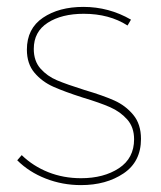

<svg xmlns="http://www.w3.org/2000/svg" viewBox="-20 -537 467 557"><path d="M223 -497Q159 -497 118.5 -471Q78 -445 78 -395Q78 -360 97.5 -338Q117 -316 145.5 -304Q174 -292 225 -276Q279 -260 311.5 -245.5Q344 -231 366.5 -204Q389 -177 389 -134Q389 -68 338.5 -34Q288 0 215 0Q161 0 112.5 -19Q64 -38 30 -72L43 -87Q76 -55 120 -37.5Q164 -20 215 -20Q281 -20 325 -49Q369 -78 369 -133Q369 -168 349 -190.5Q329 -213 299.5 -226Q270 -239 220 -254Q167 -271 134.5 -285.5Q102 -300 80 -326Q58 -352 58 -393Q58 -454 104.5 -485.5Q151 -517 222 -517Q296 -517 360 -480L350 -463Q297 -497 223 -497Z"/></svg>

Font: Gontserrat Thin
Style: Regular
Weight: 250
Designer: Julieta Ulanovsky
Foundry: Julieta Ulanovsky
Version: Version 6.001